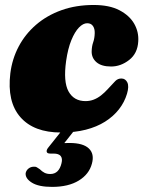

<svg xmlns="http://www.w3.org/2000/svg" viewBox="-20 -504 568 752"><path d="M321.5 -413Q305.5 -413 289.2 -396.2Q273 -379.5 259.5 -346.8Q246 -314 239 -265.5Q227.5 -183.5 248.5 -145.8Q269.5 -108 315 -108Q332 -108 347 -113.8Q362 -119.5 376 -130.5Q390 -141.5 403.5 -156.5Q421.5 -176.5 431.8 -186.8Q442 -197 456.5 -196.5Q471.5 -196 478.8 -181Q486 -166 477.5 -137Q467.5 -103.5 445.8 -75.8Q424 -48 391.5 -27.5Q359 -7 316 4Q273 15 219 15Q112.5 15 59.8 -45.2Q7 -105.5 20.5 -217Q27.5 -273 53 -321.5Q78.5 -370 121 -406.8Q163.5 -443.5 220.5 -464Q277.5 -484.5 347 -484.5Q408.5 -484.5 448 -463.8Q487.5 -443 505.8 -410.8Q524 -378.5 521.5 -342Q519 -295 486 -269.2Q453 -243.5 415 -243.5Q377.5 -243.5 358 -260.2Q338.5 -277 339 -303Q339.5 -323 345 -338.5Q350.5 -354 351 -374.5Q351.5 -391.5 344 -402.2Q336.5 -413 321.5 -413ZM233.5 -7H282L221.5 69.5L190 62Q203 59 217 57.5Q231 56 252.5 56Q305.5 56 328 77.5Q350.5 99 340 137Q329 178.5 288.5 203.2Q248 228 184 228Q131.5 228 105 211.5Q78.5 195 80.5 174Q83 163 91.5 156.2Q100 149.5 110.5 149Q118.5 148 124.2 151.2Q130 154.5 135.5 158.5Q145 168 154.5 172.8Q164 177.5 177 177.5Q211 177.5 221 135Q225.5 117 217.8 107.2Q210 97.5 190 97.5H177Q164 97.5 162.8 90Q161.5 82.5 171 71.5Z"/></svg>

Font: Fraunces Black
Style: Italic
Weight: 900
Italic angle: -16°
Version: Version 1.000;[b76b70a41]